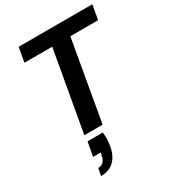

<svg xmlns="http://www.w3.org/2000/svg" viewBox="-229 -824 1108 1228"><g transform="rotate(-30 325.0 -210.0)"><path d="M187 0 292 -593H87L106 -700H650L631 -593H426L322 0ZM149 280 159 226Q184 226 199 210.5Q214 195 219 163L222 148H166L185 44H298Q301 71 300 96Q299 121 295 144Q284 208 247 244Q210 280 149 280Z"/></g></svg>

Font: DM Sans 17pt
Style: Bold Italic
Weight: 700
Italic angle: -10°
Version: Version 4.004;gftools[0.9.30]